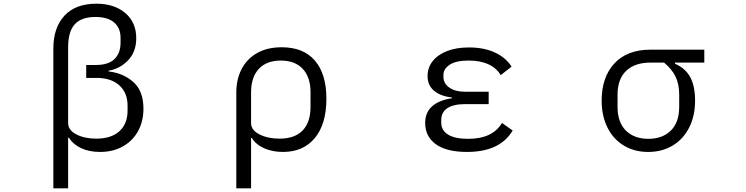

<svg xmlns="http://www.w3.org/2000/svg" viewBox="-20 -810 4040 1040"><path d="M269 -547Q269 -660 329 -725Q389 -790 502 -790Q599 -790 658.5 -739.5Q718 -689 718 -603Q718 -529 673.5 -483Q629 -437 568 -427V-423Q648 -414 702.5 -365.5Q757 -317 757 -221Q757 -154 728.5 -101Q700 -48 646.5 -17.5Q593 13 522 13Q464 13 420.5 -7Q377 -27 353 -64H349V210H269ZM671 -211V-237Q671 -308 626 -348Q581 -388 504 -388H447V-458H499Q567 -458 600 -490Q633 -522 633 -579V-605Q633 -658 598.5 -688Q564 -718 497 -718Q421 -718 385 -678.5Q349 -639 349 -553V-144Q349 -105 393.5 -82Q438 -59 502 -59Q582 -59 626.5 -99Q671 -139 671 -211Z M1260 -310Q1260 -379 1288 -434.5Q1316 -490 1371.5 -522Q1427 -554 1506 -554Q1624 -554 1686 -481.5Q1748 -409 1748 -275Q1748 -138 1685.5 -62.5Q1623 13 1513 13Q1455 13 1410.5 -7Q1366 -27 1344 -63H1340V210H1260ZM1662 -231V-310Q1662 -392 1620 -437Q1578 -482 1501 -482Q1424 -482 1382 -437Q1340 -392 1340 -309V-143Q1340 -105 1385.5 -82Q1431 -59 1494 -59Q1577 -59 1619.5 -103.5Q1662 -148 1662 -231Z M2283 -144Q2283 -255 2428 -278V-282Q2366 -289 2331 -318.5Q2296 -348 2296 -398Q2296 -443 2323 -478Q2350 -513 2400.5 -533Q2451 -553 2520 -553Q2602 -553 2661 -525.5Q2720 -498 2751 -449L2692 -403Q2670 -441 2626 -461.5Q2582 -482 2519 -482Q2450 -482 2416 -459.5Q2382 -437 2382 -405V-393Q2382 -358 2414 -335.5Q2446 -313 2499 -313H2627V-246H2499Q2436 -246 2403 -224Q2370 -202 2370 -160V-146Q2370 -104 2407 -81Q2444 -58 2516 -58Q2648 -58 2699 -144L2757 -103Q2688 13 2510 13Q2398 13 2340.5 -29Q2283 -71 2283 -144Z M3239 -265Q3239 -392 3308 -466.5Q3377 -541 3504 -541H3795V-471H3636V-465Q3693 -440 3719 -391.5Q3745 -343 3745 -265Q3745 -182 3713 -119Q3681 -56 3623.5 -21.5Q3566 13 3491 13Q3416 13 3359 -21.5Q3302 -56 3270.5 -119Q3239 -182 3239 -265ZM3659 -232V-296Q3659 -354 3639.5 -394.5Q3620 -435 3577 -471H3504Q3419 -471 3372 -426.5Q3325 -382 3325 -296V-232Q3325 -147 3370.5 -102.5Q3416 -58 3492 -58Q3568 -58 3613.5 -102.5Q3659 -147 3659 -232Z"/></svg>

Font: IBM Plex Sans JP
Style: Regular
Weight: 400
Designer: Mike Abbink; Paul van der Laan; Pieter van Rosmalen; Wujin Sim; Yejin Wi; Jinhee Kim; Boomi Park; Yona Kim; Kichan Ma
Foundry: Sandoll Inc.
Version: Version 1.000